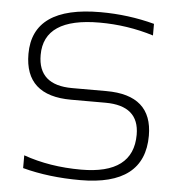

<svg xmlns="http://www.w3.org/2000/svg" viewBox="-51 -751 743 804"><g transform="rotate(5 320.0 -349.0)"><path d="M73.2 -24.4V-78.1Q183.1 -39.1 315.4 -39.1Q534.7 -39.1 534.7 -205.1Q534.7 -327.1 392.1 -327.1H248.5Q53.7 -327.1 53.7 -502.9Q53.7 -703.1 339.4 -703.1Q456.5 -703.1 566.4 -673.8V-625Q456.5 -659.2 339.4 -659.2Q105 -659.2 105 -502.9Q105 -376 248.5 -376H392.1Q585.9 -376 585.9 -205.1Q585.9 4.9 315.4 4.9Q183.1 4.9 73.2 -24.4Z"/></g></svg>

Font: Sansation Light
Style: Light
Weight: 300
Designer: Bernd Montag
Version: Version 1.301